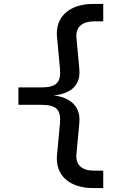

<svg xmlns="http://www.w3.org/2000/svg" viewBox="-20 -850 640 980"><path d="M456 110H507V21H460C400 21 365 -7 370 -61L385 -223C392 -298 349 -352 254 -363C349 -372 392 -421 385 -497L370 -659C366 -713 401 -741 460 -741H507V-830H456C338 -830 261 -767 271 -662L286 -500C292 -433 272 -404 192 -404H74V-315H192C271 -315 292 -287 286 -220L271 -59C261 47 337 110 456 110Z"/></svg>

Font: JetBrains Mono Medium
Style: Regular
Weight: 436
Monospace: yes
Designer: Philipp Nurullin, Konstantin Bulenkov
Foundry: JetBrains
Version: Version 2.305